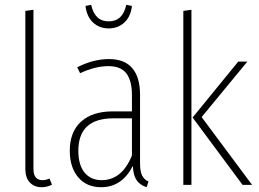

<svg xmlns="http://www.w3.org/2000/svg" viewBox="-20 -780 1092 810"><path d="M155.8 9.8Q124.5 9.8 105.7 -10.3Q86.9 -30.3 86.9 -66.9V-733.9L121.1 -738.8V-67.9Q121.1 -20 159.2 -20Q173.8 -20 189 -26.9L199.2 -1Q178.7 9.8 155.8 9.8Z M340.8 -754.9 364.7 -759.8Q379.4 -689.9 438.5 -689.9Q498 -689.9 512.7 -759.8L536.6 -754.9Q531.7 -710.4 504.9 -685.3Q478 -660.2 438.5 -660.2Q398.9 -660.2 372.3 -685.3Q345.7 -710.4 340.8 -754.9ZM570.8 -91.8Q570.8 -57.6 579.1 -40.3Q587.4 -22.9 606.4 -14.2L598.6 9.8Q569.8 0.5 555.9 -20.5Q542 -41.5 540.5 -80.1Q494.6 9.8 406.7 9.8Q345.2 9.8 309.8 -32.2Q274.4 -74.2 274.4 -144Q274.4 -224.1 322.3 -267.1Q370.1 -310.1 455.6 -310.1H536.6V-377.9Q536.6 -439.5 513.2 -470.2Q489.7 -501 437.5 -501Q381.8 -501 317.9 -471.2L305.7 -496.1Q373.5 -530.8 439.5 -530.8Q505.9 -530.8 538.3 -492.2Q570.8 -453.6 570.8 -380.9ZM408.7 -20Q494.6 -20 536.6 -124V-280.8H458.5Q310.5 -280.8 310.5 -144Q310.5 -84 336.7 -52Q362.8 -20 408.7 -20Z M787.6 -738.8V0H753.4V-733.9ZM1023.4 -520 830.6 -286.1 1043.5 0H1003.4L792.5 -284.2L984.9 -520Z"/></svg>

Font: Fira Sans Compressed UltraLight
Style: Regular
Weight: 200
Width: 1
Designer: Carrois Corporate & Edenspiekermann AG
Foundry: Carrois Corporate GbR & Edenspiekermann AG
Version: Version 4.203;PS 004.203;hotconv 1.0.88;makeotf.lib2.5.64775